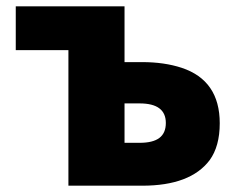

<svg xmlns="http://www.w3.org/2000/svg" viewBox="-20 -589 757 609"><path d="M197 -430H30V-569H375V-392H431Q501 -392 556 -374Q677 -334 677 -198Q677 -125 645 -81Q584 0 431 0H197ZM506 -199Q506 -261 423 -261H375V-136H423Q465 -136 485.5 -151.5Q506 -167 506 -199Z"/></svg>

Font: Merged Yaku Han JP Black
Style: Regular
Weight: 900
Designer: Ryoko NISHIZUKA 西塚涼子 (kana, bopomofo & ideographs); Paul D. Hunt (Latin, Greek & Cyrillic); Sandoll Communications 산돌커뮤니
Foundry: Adobe
Version: Version 2.004